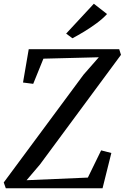

<svg xmlns="http://www.w3.org/2000/svg" viewBox="-30 -1006 666 1026"><path d="M1 0 -10 -31 416.5 -607 498 -700 202 -692.5 147.5 -558 93 -565 123.5 -743H607L616.5 -713L183.5 -127L112 -43L439.5 -57L510.5 -202.5L565 -188.5L518 0ZM357 -801.5 323.5 -826.5 471.5 -986 542 -931Q519.5 -906.5 486.8 -882.2Q454 -858 419.8 -837.2Q385.5 -816.5 357 -801.5Z"/></svg>

Font: Merriweather 60pt
Style: Italic
Weight: 400
Italic angle: -7.8°
Version: Version 2.101